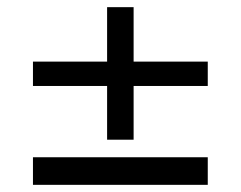

<svg xmlns="http://www.w3.org/2000/svg" viewBox="-20 -516 672 536"><path d="M279 -126V-276H72V-344H279V-496H353V-344H560V-276H353V-126ZM72 0V-77H560V0Z"/></svg>

Font: Atkinson Hyperlegible Mono ExtraLight
Style: Regular
Weight: 400
Monospace: yes
Version: Version 2.001